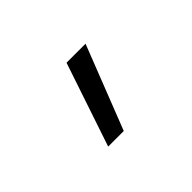

<svg xmlns="http://www.w3.org/2000/svg" viewBox="-57 -964 714 714"><g transform="rotate(-45 300.0 -607.0)"><path d="M199 -442 310 -772H410L281 -442Z"/></g></svg>

Font: Nova
Style: Regular
Weight: 400
Monospace: yes
Designer: Belleve Invis
Foundry: Belleve Invis
Version: Version 24.1.4; ttfautohint (v1.8.4)